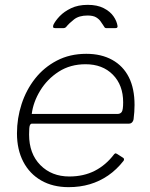

<svg xmlns="http://www.w3.org/2000/svg" viewBox="-20 -762 618 792"><path d="M263 10Q198 10 150 -17.5Q102 -45 76 -95Q50 -145 50 -212Q50 -274 69 -332.5Q88 -391 124.5 -437.5Q161 -484 214.5 -512Q268 -540 336 -540Q398 -540 443 -515Q488 -490 511.5 -443.5Q535 -397 535 -329Q535 -315 534 -300.5Q533 -286 531 -270Q530 -263 525 -257.5Q520 -252 512 -252H112Q106 -252 103 -244.5Q100 -237 100 -207Q100 -128 146.5 -81Q193 -34 266 -34Q325 -34 371 -57.5Q417 -81 451 -126Q455 -130 457.5 -129.5Q460 -129 463 -127L488 -111Q494 -107 490 -99Q461 -62 426 -38Q391 -14 350.5 -2Q310 10 263 10ZM465 -292Q476 -292 482 -300Q488 -308 488 -340Q488 -411 445.5 -454Q403 -497 333 -497Q270 -497 222.5 -466.5Q175 -436 146 -388.5Q117 -341 111 -292ZM208 -646Q201 -646 199.5 -649Q198 -652 200 -659Q208 -676 226 -695Q244 -714 273 -728Q302 -742 342 -742Q381 -742 407.5 -728.5Q434 -715 448 -695Q462 -675 465 -654Q465 -651 463.5 -648.5Q462 -646 456 -646H418Q414 -646 411.5 -649Q409 -652 407 -656Q402 -663 395.5 -673Q389 -683 376.5 -690.5Q364 -698 341 -698Q306 -698 285.5 -682Q265 -666 253 -651Q250 -648 247.5 -647Q245 -646 242 -646Z"/></svg>

Font: Libre Franklin ExtraLight
Style: Italic
Weight: 250
Italic angle: -8°
Designer: Pablo Impallari, Rodrigo Fuenzalida, Nhung Nguyen
Foundry: Impallari Type
Version: Version 3.000